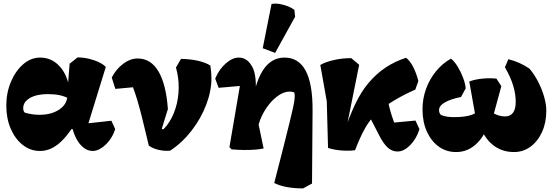

<svg xmlns="http://www.w3.org/2000/svg" viewBox="-20 -825 3071 1067"><path d="M202 14Q149 14 106.5 -19.5Q64 -53 39.5 -110Q15 -167 15 -238Q15 -310 41 -371Q67 -432 109.5 -468.5Q152 -505 203 -505Q266 -505 310 -458Q354 -411 366 -331L365 -276Q340 -290 311.5 -296Q283 -302 245 -302Q184 -302 146.5 -280.5Q109 -259 109 -224Q109 -216 111 -210Q113 -204 118 -199Q139 -193 158.5 -190Q178 -187 200 -187Q241 -187 273.5 -198.5Q306 -210 327 -230.5Q348 -251 353 -279L358 -305L356 -335L367 -471L411 -506Q455 -506 500.5 -491Q546 -476 568 -453L460 -103L453 -138L599 -154L620 -108Q611 -76 590.5 -48Q570 -20 544.5 -3Q519 14 495 14Q463 14 436 -11.5Q409 -37 392 -81.5Q375 -126 371 -184L407 -108H339L399 -141Q350 -61 302.5 -23.5Q255 14 202 14Z M926 12Q898 16 862.5 8Q827 0 807 -16L769 -173Q757 -221 744.5 -263.5Q732 -306 719 -340L621 -331L601 -394Q625 -441 664.5 -470.5Q704 -500 745 -500Q818 -500 860.5 -428.5Q903 -357 913 -219L866 -67L839 -75Q878 -90 908 -129Q938 -168 955.5 -223Q973 -278 973 -339Q973 -368 969.5 -394Q966 -420 958 -450L986 -498Q1093 -495 1149 -461Q1152 -442 1153.5 -425Q1155 -408 1155 -391Q1155 -319 1126 -243Q1097 -167 1045.5 -100Q994 -33 926 12ZM841 -39 822 -74 856 -123 914 -90Z M1664 222Q1564 222 1504 192Q1535 72 1555.5 -9Q1576 -90 1588.5 -141.5Q1601 -193 1607.5 -222Q1614 -251 1616 -266Q1618 -281 1618 -291Q1618 -306 1614 -312Q1609 -314 1602 -315Q1595 -316 1589 -316Q1561 -316 1531.5 -297Q1502 -278 1476.5 -246.5Q1451 -215 1433.5 -177Q1416 -139 1411 -102L1385 -173L1400 -338Q1416 -394 1439 -431Q1462 -468 1492.5 -486.5Q1523 -505 1561 -505Q1719 -505 1717 -211L1714 195ZM1267 5 1255 -7 1326 -423 1379 -353 1195 -337 1176 -388Q1197 -439 1234 -472Q1271 -505 1307 -505Q1349 -505 1375 -465Q1389 -445 1395.5 -415.5Q1402 -386 1402 -344L1409 -172L1445 0Q1429 4 1399 6.5Q1369 9 1333.5 8.5Q1298 8 1267 5ZM1509 -531 1440 -557 1489 -803Q1511 -807 1536 -802.5Q1561 -798 1582.5 -789Q1604 -780 1616 -770L1620 -732Z M1953 10Q1931 13 1902 12.5Q1873 12 1846 7.5Q1819 3 1803 -3L1796 -262L1760 -464Q1789 -481 1836 -491.5Q1883 -502 1932 -502L1976 -465L1894 -57L1889 -82Q1924 -185 1956.5 -251.5Q1989 -318 2028 -364Q2073 -417 2125 -451Q2177 -485 2237 -504Q2260 -485 2276.5 -452.5Q2293 -420 2305 -375L2288 -327Q2159 -270 2083 -204Q2056 -181 2034.5 -152Q2013 -123 1993.5 -84Q1974 -45 1953 10ZM2189 17Q2159 17 2134.5 -5Q2110 -27 2084 -79L2013 -217L2131 -301Q2136 -255 2150 -206Q2164 -157 2189 -97L2129 -140L2289 -155L2311 -107Q2295 -55 2260 -19Q2225 17 2189 17Z M2836 20Q2766 20 2715 -23Q2664 -66 2646 -139L2685 -227Q2699 -207 2728.5 -192.5Q2758 -178 2786 -178Q2816 -178 2831 -198.5Q2846 -219 2846 -259Q2846 -303 2831.5 -350.5Q2817 -398 2786 -451L2805 -496Q2870 -480 2923 -443Q2950 -411 2971 -370Q2992 -329 3004 -287Q3016 -245 3016 -210Q3016 -144 2992.5 -92Q2969 -40 2928.5 -10Q2888 20 2836 20ZM2515 20Q2460 20 2418 -10.5Q2376 -41 2352 -94.5Q2328 -148 2328 -218Q2328 -276 2347.5 -330.5Q2367 -385 2403 -429Q2439 -473 2486 -499Q2505 -485 2523 -455.5Q2541 -426 2553.5 -393Q2566 -360 2568 -334L2542 -286Q2483 -274 2451.5 -255.5Q2420 -237 2420 -214Q2420 -195 2431 -186Q2458 -174 2503 -174Q2632 -174 2649 -229L2704 -168Q2682 -80 2632 -30Q2582 20 2515 20ZM2628 -146 2588 -372Q2619 -384 2660.5 -388Q2702 -392 2739 -388L2766 -346L2713 -151Z"/></svg>

Font: Eczar ExtraBold
Style: Regular
Weight: 800
Designer: Vaibhav Singh
Foundry: Rosetta Type Foundry
Version: Version 2.000